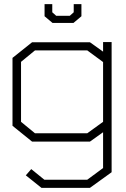

<svg xmlns="http://www.w3.org/2000/svg" viewBox="-20 -680 606 922"><path d="M412 222H179L104 162L130 132L193 183H399L475 127V-45L412 0H134L40 -76V-402L134 -477H412L475 -432V-478H516V147ZM475 -382 399 -438H148L81 -383V-95L148 -40H399L475 -95ZM371 -602 333 -570H232L194 -602V-660H231V-621L250 -604H315L334 -621V-660H371Z"/></svg>

Font: Turret Road Light
Style: Regular
Weight: 300
Designer: Noponies
Foundry: Noponies
Version: Version 1.001; ttfautohint (v1.8)